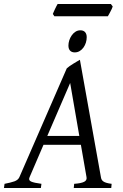

<svg xmlns="http://www.w3.org/2000/svg" viewBox="-37 -943 617 963"><path d="M200.2 -261.2H360.8L314.9 -526.9ZM521 0H333L335 -21Q369.6 -23.4 384.8 -31Q399.9 -38.6 397 -54.2L368.7 -216.8H181.2L111.3 -54.2Q104.5 -39.1 118.9 -32.5Q133.3 -25.9 170.9 -21L168 0H-17.1L-14.2 -21Q16.6 -26.9 35.2 -33.4Q53.7 -40 60.1 -54.2L297.9 -600.1Q304.2 -606 313 -612.1Q321.8 -618.2 331.1 -623.8Q340.3 -629.4 348.9 -634.5Q357.4 -639.6 363.8 -643.1L469.2 -54.2Q470.2 -47.4 472.9 -42.2Q475.6 -37.1 481.4 -33Q487.3 -28.8 497.3 -25.9Q507.3 -22.9 522.9 -21ZM397.9 -756.3Q397.9 -742.7 393.8 -729.2Q389.6 -715.8 381.8 -704.8Q374 -693.8 362.8 -687Q351.6 -680.2 337.9 -680.2Q322.8 -680.2 314.5 -689Q306.2 -697.8 306.2 -714.4Q306.2 -727.5 310.5 -741Q314.9 -754.4 322.8 -765.6Q330.6 -776.9 341.6 -783.9Q352.5 -791 366.2 -791Q381.3 -791 389.6 -782Q397.9 -772.9 397.9 -756.3ZM528.3 -910.6Q526.9 -905.3 523.7 -898.4Q520.5 -891.6 516.8 -884.8Q513.2 -877.9 509.8 -871.6Q506.3 -865.2 503.9 -861.3H235.8L228 -873Q230 -877.9 232.9 -884.5Q235.8 -891.1 239 -897.9Q242.2 -904.8 245.6 -911.4Q249 -918 252 -922.9H519L528.3 -910.6Z"/></svg>

Font: GentiumAlt
Style: Italic
Weight: 400
Italic angle: -7°
Designer: J. Victor Gaultney
Version: Version 1.02; 2005; OFL release